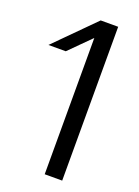

<svg xmlns="http://www.w3.org/2000/svg" viewBox="-147 -725 565 782"><g transform="rotate(20 136.0 -333.5)"><path d="M59.2 -500H-15.8Q51.7 -567.5 150 -666.7H225.8V0H150V-590.8Z"/></g></svg>

Font: 0xA000-Squarish
Style: Squareish
Weight: 400
Version: Version 0.1